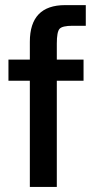

<svg xmlns="http://www.w3.org/2000/svg" viewBox="-20 -734 369 754"><path d="M97.2 -569.8Q97.2 -713.9 235.8 -713.9H316.9V-632.8H265.1Q224.6 -632.8 213.9 -620.8Q203.1 -608.9 203.1 -563V-500H308.1V-417H203.1V0H97.2V-417H13.2V-500H97.2Z"/></svg>

Font: TASA Orbiter Text Medium
Style: Regular
Weight: 500
Designer: Weizhong Zhang
Version: Version 1.000;Glyphs 3.1.2 (3151)